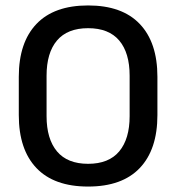

<svg xmlns="http://www.w3.org/2000/svg" viewBox="-20 -672 647 705"><path d="M303.5 13Q178.5 13 113.8 -55Q49 -123 49 -249.5V-390Q49 -516 113.8 -584Q178.5 -652 303.5 -652Q428.5 -652 493.2 -584Q558 -516 558 -390V-249.5Q558 -123 493.2 -55Q428.5 13 303.5 13ZM303.5 -70.5Q379.5 -70.5 417.8 -116.2Q456 -162 456 -245.5V-394Q456 -478 417.8 -523.2Q379.5 -568.5 303.5 -568.5Q227.5 -568.5 189.2 -523.2Q151 -478 151 -394V-245.5Q151 -162 189.2 -116.2Q227.5 -70.5 303.5 -70.5Z"/></svg>

Font: Anek Gujarati Medium Medium
Style: Regular
Weight: 500
Version: Version 1.003